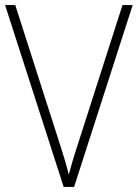

<svg xmlns="http://www.w3.org/2000/svg" viewBox="-20 -734 541 754"><path d="M501 -714 271 0H230L0 -714H40L217 -162Q227 -131 235.5 -102.5Q244 -74 250 -48Q257 -74 265 -101.5Q273 -129 284 -162L461 -714Z"/></svg>

Font: Noto Sans Georgian SemiCondensed ExtraLight
Style: Regular
Weight: 200
Width: 4
Designer: Monotype Design Team, Akaki Razmadze
Foundry: Google LLC
Version: Version 2.005; ttfautohint (v1.8.4.7-5d5b)